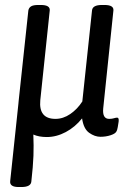

<svg xmlns="http://www.w3.org/2000/svg" viewBox="-20 -544 497 772"><path d="M168 7Q137 7 114 -3Q116 41 114.5 82.5Q113 124 106 186Q104 208 66 208H55Q18 208 21 184L54 -127Q54 -132 55 -138L94 -502Q96 -513 105 -518.5Q114 -524 134 -524H144Q182 -524 180 -502L142 -141Q135 -66 203 -66Q234 -66 262.5 -85.5Q291 -105 311 -136L350 -502Q352 -524 390 -524H400Q438 -524 436 -502L395 -108Q391 -66 419 -66Q430 -66 438 -68.5Q446 -71 451 -71Q459 -71 457 -55Q456 -46 453.5 -33Q451 -20 449 -17Q445 -7 425.5 -0.5Q406 6 384 6Q361 6 338.5 -10Q316 -26 310 -68Q282 -33 244.5 -13Q207 7 168 7Z"/></svg>

Font: Asap Condensed Condensed Regular
Style: Italic
Weight: 400
Width: 3
Italic angle: -6°
Designer: Pablo Cosgaya
Foundry: Omnibus-Type
Version: Version 3.001; ttfautohint (v1.8.4.7-5d5b)